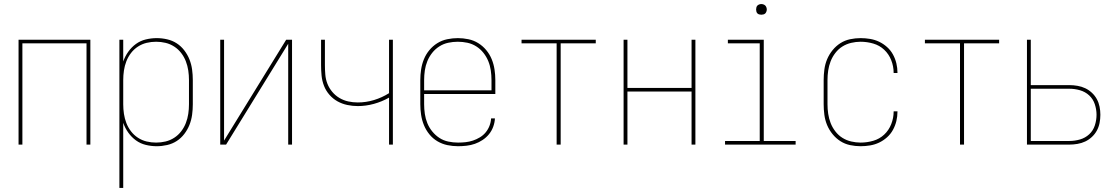

<svg xmlns="http://www.w3.org/2000/svg" viewBox="-20 -717 5540 952"><path d="M72 0V-520H428V0H409V-502H91V0Z M572 215V-520H591V-412Q600 -438 616 -460.5Q632 -483 654 -499Q676 -515 703 -521.5Q730 -528 757 -528Q783 -528 809 -522Q835 -516 856.5 -502Q878 -488 894 -467Q910 -446 919.5 -422Q929 -398 932.5 -372Q936 -346 936 -320V-200Q936 -174 932.5 -148Q929 -122 919.5 -98Q910 -74 894 -53Q878 -32 856.5 -18Q835 -4 809 2Q783 8 757 8Q730 8 703 1.5Q676 -5 654 -21Q632 -37 616 -59.5Q600 -82 591 -108V215ZM754 -10Q778 -10 801 -15.5Q824 -21 844 -34Q864 -47 878.5 -66Q893 -85 901.5 -107Q910 -129 913.5 -152.5Q917 -176 917 -200V-320Q917 -344 913.5 -367.5Q910 -391 901.5 -413Q893 -435 878.5 -454Q864 -473 844 -486Q824 -499 801 -504.5Q778 -510 754 -510Q730 -510 707 -504.5Q684 -499 664 -486Q644 -473 629.5 -454Q615 -435 606.5 -413Q598 -391 594.5 -367.5Q591 -344 591 -320V-200Q591 -176 594.5 -152.5Q598 -129 606.5 -107Q615 -85 629.5 -66Q644 -47 664 -34Q684 -21 707 -15.5Q730 -10 754 -10Z M1072 0V-520H1091V-20L1399 -520H1428V0H1409V-500L1101 0Z M1909 0V-233Q1874 -213 1834 -202Q1794 -191 1754 -191Q1728 -191 1702 -196.5Q1676 -202 1653.5 -214.5Q1631 -227 1613.5 -247Q1596 -267 1586.5 -291.5Q1577 -316 1574.5 -342Q1572 -368 1572 -394V-520H1591V-394Q1591 -371 1593 -347Q1595 -323 1603.5 -301.5Q1612 -280 1627.5 -261.5Q1643 -243 1663.5 -231Q1684 -219 1707 -214Q1730 -209 1754 -209Q1795 -209 1834.5 -221Q1874 -233 1909 -255V-520H1928V0Z M2251 8Q2224 8 2198 2.5Q2172 -3 2149 -16.5Q2126 -30 2109 -51Q2092 -72 2082 -96.5Q2072 -121 2068 -147.5Q2064 -174 2064 -200V-320Q2064 -346 2068 -372.5Q2072 -399 2082 -423.5Q2092 -448 2109 -468.5Q2126 -489 2148.5 -503Q2171 -517 2197.5 -522.5Q2224 -528 2250 -528Q2276 -528 2302.5 -522.5Q2329 -517 2351.5 -503Q2374 -489 2391 -468.5Q2408 -448 2418 -423.5Q2428 -399 2432 -372.5Q2436 -346 2436 -320V-251H2083V-200Q2083 -176 2086.5 -152Q2090 -128 2099 -106Q2108 -84 2123.5 -65Q2139 -46 2159 -33Q2179 -20 2203 -15Q2227 -10 2251 -10Q2270 -10 2288.5 -12Q2307 -14 2325 -20Q2343 -26 2359.5 -36Q2376 -46 2388 -60.5Q2400 -75 2407 -93Q2414 -111 2415 -130H2434Q2433 -109 2425.5 -88.5Q2418 -68 2404.5 -51.5Q2391 -35 2373 -23Q2355 -11 2335 -4Q2315 3 2293.5 5.5Q2272 8 2251 8ZM2083 -269H2417V-320Q2417 -344 2413.5 -368Q2410 -392 2401 -414Q2392 -436 2377 -455Q2362 -474 2341.5 -487Q2321 -500 2297.5 -505Q2274 -510 2250 -510Q2226 -510 2202.5 -505Q2179 -500 2158.5 -487Q2138 -474 2123 -455Q2108 -436 2099 -414Q2090 -392 2086.5 -368Q2083 -344 2083 -320Z M2740 0V-502H2566V-520H2934V-502H2760V0Z M3072 0V-520H3091V-281H3409V-520H3428V0H3409V-263H3091V0Z M3575 0V-18H3747V-502H3589V-520H3767V-18H3925V0ZM3755 -644Q3750 -644 3744.5 -645.5Q3739 -647 3735.5 -650.5Q3732 -654 3730.5 -659.5Q3729 -665 3729 -670Q3729 -675 3730.5 -680.5Q3732 -686 3735.5 -689.5Q3739 -693 3744.5 -695Q3750 -697 3755 -697Q3760 -697 3765.5 -695Q3771 -693 3774.5 -689.5Q3778 -686 3780 -680.5Q3782 -675 3782 -670Q3782 -665 3780 -659.5Q3778 -654 3774.5 -650.5Q3771 -647 3765.5 -645.5Q3760 -644 3755 -644Z M4247 8Q4221 8 4195 2.5Q4169 -3 4147 -17Q4125 -31 4108 -52Q4091 -73 4081 -97Q4071 -121 4067.5 -147.5Q4064 -174 4064 -200V-320Q4064 -346 4067.5 -372.5Q4071 -399 4081 -423Q4091 -447 4108 -468Q4125 -489 4147 -503Q4169 -517 4195 -522.5Q4221 -528 4247 -528Q4271 -528 4294.5 -524Q4318 -520 4339 -510Q4360 -500 4378 -484Q4396 -468 4407.5 -447Q4419 -426 4424.5 -403Q4430 -380 4430 -356V-355H4411V-356Q4411 -388 4399 -418.5Q4387 -449 4364 -470.5Q4341 -492 4310 -501Q4279 -510 4247 -510Q4224 -510 4200.5 -504.5Q4177 -499 4157 -486.5Q4137 -474 4122 -454.5Q4107 -435 4098.5 -413Q4090 -391 4086.5 -367.5Q4083 -344 4083 -320V-200Q4083 -176 4086.5 -152.5Q4090 -129 4098.5 -107Q4107 -85 4122 -65.5Q4137 -46 4157 -33.5Q4177 -21 4200.5 -15.5Q4224 -10 4247 -10Q4279 -10 4310 -19Q4341 -28 4364 -49.5Q4387 -71 4399 -101.5Q4411 -132 4411 -164V-165H4430V-164Q4430 -140 4424.5 -117Q4419 -94 4407.5 -73Q4396 -52 4378 -36Q4360 -20 4339 -10Q4318 0 4294.5 4Q4271 8 4247 8Z M4740 0V-502H4566V-520H4934V-502H4760V0Z M5072 0V-520H5091V-295H5282Q5302 -295 5322.5 -291.5Q5343 -288 5361 -279.5Q5379 -271 5394 -257Q5409 -243 5418.5 -225.5Q5428 -208 5432 -188Q5436 -168 5436 -148Q5436 -127 5432 -107Q5428 -87 5418.5 -69.5Q5409 -52 5394 -38Q5379 -24 5361 -15.5Q5343 -7 5322.5 -3.5Q5302 0 5282 0ZM5282 -18Q5309 -18 5335 -25.5Q5361 -33 5380.5 -51Q5400 -69 5408.5 -95Q5417 -121 5417 -148Q5417 -174 5408.5 -200Q5400 -226 5380.5 -244Q5361 -262 5335 -269.5Q5309 -277 5282 -277H5091V-18Z"/></svg>

Font: Iosevka Thin
Style: Regular
Weight: 100
Monospace: yes
Designer: Belleve Invis
Foundry: Belleve Invis
Version: Version 32.5.0; ttfautohint (v1.8.4)